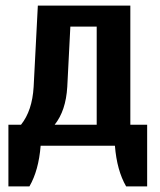

<svg xmlns="http://www.w3.org/2000/svg" viewBox="-20 -520 570 685"><path d="M10 -75H55Q95 -125 100 -210L115 -500H445V-75H505V145H430Q397 88 390 0H125Q118 88 85 145H10ZM325 -75V-425H231L220 -210Q215 -125 175 -75Z"/></svg>

Font: Cuprum
Style: Bold
Weight: 700
Designer: Jovanny Lemonad
Foundry: Jovanny Lemonad
Version: Version 2.000